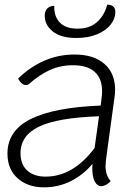

<svg xmlns="http://www.w3.org/2000/svg" viewBox="-20 -794 598 824"><path d="M438 -132Q433 -97 433 -81Q433 -41 455 -17Q449 -9 437 -2Q425 5 415 5Q397 5 386.5 -15.5Q376 -36 376 -73L377 -91Q338 -44 284.5 -17Q231 10 169 10Q99 10 55.5 -29Q12 -68 12 -135Q12 -233 111.5 -283Q211 -333 412 -341L416 -373Q418 -384 418 -403Q418 -457 386.5 -485.5Q355 -514 293 -514Q239 -514 194 -493.5Q149 -473 105 -434Q100 -429 91 -429Q82 -429 73 -436.5Q64 -444 58 -457Q108 -506 169 -533Q230 -560 300 -560Q382 -560 428 -520Q474 -480 474 -408Q474 -391 471 -373ZM386 -159 405 -295Q229 -289 148.5 -251Q68 -213 68 -136Q68 -89 96.5 -62.5Q125 -36 176 -36Q294 -36 386 -159ZM172 -726Q172 -746 183 -757.5Q194 -769 213 -769Q211 -725 236 -698Q261 -671 313 -671Q364 -671 396 -699Q428 -727 440 -774Q457 -774 466 -766Q475 -758 475 -742Q475 -714 455 -688.5Q435 -663 397 -647Q359 -631 308 -631Q241 -631 206.5 -659Q172 -687 172 -726Z"/></svg>

Font: Krub Light
Style: Italic
Weight: 300
Italic angle: -8°
Designer: Ekaluck Peanpanawate
Foundry: Cadson Demak Co.,Ltd.
Version: Version 1.000; ttfautohint (v1.6)